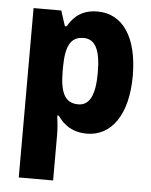

<svg xmlns="http://www.w3.org/2000/svg" viewBox="-55 -605 702 891"><g transform="rotate(5 295.5 -159.5)"><path d="M364 -559C297 -559 256 -530 226 -478H218L195 -549H66V240H226V26C226 -1 223 -29 219 -62H226C254 -21 295 10 363 10C475 10 552 -92 552 -275C552 -458 479 -559 364 -559ZM310 -431C364 -431 389 -382 389 -276C389 -172 364 -122 311 -122C248 -122 226 -171 226 -270V-291C227 -386 249 -431 310 -431Z"/></g></svg>

Font: Noto Sans Gurmukhi UI SemiCondensed ExtraBold
Style: Regular
Weight: 800
Width: 4
Designer: Jelle Bosma - Monotype Design Team
Foundry: Monotype Imaging Inc.
Version: Version 2.004